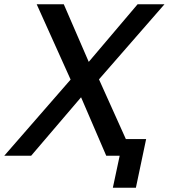

<svg xmlns="http://www.w3.org/2000/svg" viewBox="-62 -730 791 900"><path d="M-42 0 269 -357 110 -710H237L354 -440L583 -710H709L402 -358L528 -78H623L575 150H467L499 0H436L318 -274L84 0Z"/></svg>

Font: Geist Medium
Style: Italic
Weight: 500
Italic angle: -12°
Designer: Basement.studio, Andrés Briganti, Mateo Zaragoza
Foundry: Basement.studio, Vercel, Andrés Briganti, Guido Ferreyra, Mateo Zaragoza
Version: Version 1.500; ttfautohint (v1.8.4.7-5d5b)